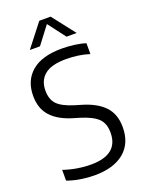

<svg xmlns="http://www.w3.org/2000/svg" viewBox="-174 -1027 840 1116"><g transform="rotate(-20 246.0 -469.0)"><path d="M211 9Q172 9 127.8 2.2Q83.5 -4.5 44 -19V-85.5Q87 -71 129.8 -64Q172.5 -57 212.5 -57Q382.5 -57 382.5 -193.5Q382.5 -250.5 350.8 -281.2Q319 -312 244 -335L207 -346Q122 -371 77.2 -419.2Q32.5 -467.5 32.5 -546.5Q32.5 -641 95.5 -695Q158.5 -749 282 -749Q320 -749 359 -744Q398 -739 428.5 -729V-662Q394 -673 357.8 -678Q321.5 -683 284.5 -683Q194 -683 152 -648.5Q110 -614 110 -551.5Q110 -496.5 139.2 -466.2Q168.5 -436 240 -414L277 -403Q368.5 -376.5 414.2 -328Q460 -279.5 460 -199Q460 -99.5 395 -45.2Q330 9 211 9ZM105.5 -804.5 215.5 -945.5H285.5L395.5 -804.5H332.5L250.5 -912.5L168.5 -804.5Z"/></g></svg>

Font: Encode Sans Semi Condensed
Style: Regular
Weight: 400
Width: 4
Designer: Multiple Designers
Foundry: Impallari Type
Version: Version 3.000; ttfautohint (v1.8.3) -l 8 -r 50 -G 200 -x 14 